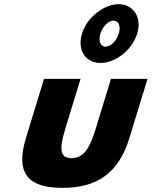

<svg xmlns="http://www.w3.org/2000/svg" viewBox="-20 -895 734 930"><path d="M377.5 -733C351.8 -649 397.4 -590 467.4 -590C535.9 -590 619 -649 644.7 -733C670.1 -816 620.9 -875 554.5 -875C488.9 -875 402.8 -816 377.5 -733ZM466.6 -733C477 -767 506 -795 530.1 -795C554.8 -795 566 -767 555.6 -733C544.9 -698 517 -669 491.5 -669C465.3 -669 455.9 -698 466.6 -733ZM370.2 -513H193.2L105.5 -226C52.9 -54 117.8 15 282.4 15C447 15 554.1 -54 606.7 -226L694.5 -513H517.5L442.9 -269C412 -168 380.4 -129 326.4 -129C272.5 -129 264.7 -168 295.6 -269Z"/></svg>

Font: Hussar
Style: BdSuprConOblThree
Weight: 700
Foundry: Cannot Into Space Fonts
Version: Version 2.00